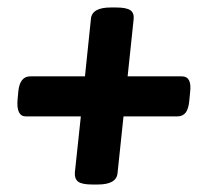

<svg xmlns="http://www.w3.org/2000/svg" viewBox="-20 -493 560 513"><path d="M227 0Q199 0 189 -7.5Q179 -15 180 -32L196 -182H49Q23 -182 27 -228L29 -249Q33 -289 61 -289H207L223 -443Q226 -473 276 -473H290Q318 -473 328.5 -465.5Q339 -458 337 -441L321 -289H466Q493 -289 488 -247L486 -226Q484 -202 476 -192Q468 -182 454 -182H310L294 -30Q291 0 241 0Z"/></svg>

Font: Asap Condensed
Style: Bold Italic
Weight: 700
Width: 3
Italic angle: -6°
Designer: Pablo Cosgaya
Foundry: Omnibus-Type
Version: Version 3.001; ttfautohint (v1.8.4.7-5d5b)